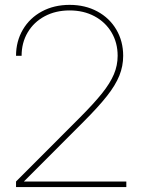

<svg xmlns="http://www.w3.org/2000/svg" viewBox="-20 -757 576 777"><path d="M44.9 -22.5 300.3 -278.3Q359.4 -337.4 392.6 -378.9Q425.8 -420.4 440.9 -456.3Q456.1 -492.2 456.1 -531.2Q456.1 -584 431.4 -625.7Q406.7 -667.5 362.5 -691.2Q318.4 -714.8 261.7 -714.8Q205.1 -714.8 160.9 -691.2Q116.7 -667.5 92 -625.7Q67.4 -584 67.4 -531.2H44.9Q44.9 -589.8 72.5 -637Q100.1 -684.1 149.4 -710.7Q198.7 -737.3 261.7 -737.3Q324.7 -737.3 374 -710.7Q423.3 -684.1 450.9 -637Q478.5 -589.8 478.5 -531.2Q478.5 -489.3 462.9 -450.7Q447.3 -412.1 413.1 -368.7Q378.9 -325.2 318.4 -264.6L77.1 -22.9V-22.5H491.2V0H44.9Z"/></svg>

Font: Intratopia Thin
Style: Regular
Weight: 100
Designer: Rasmus Andersson
Foundry: rsms
Version: Version 3.000;Glyphs 3.2.3 (3260)